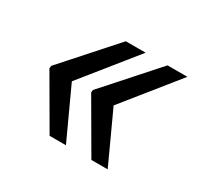

<svg xmlns="http://www.w3.org/2000/svg" viewBox="-94 -578 648 622"><g transform="rotate(30 230.0 -267.5)"><path d="M288.1 -462.4H213.9L44.4 -272.5L43.5 -262.7L153.3 -73.7H214.4L127.4 -262.7ZM444.3 -462.4H370.1L200.7 -272.5L199.7 -262.7L309.6 -73.7H370.6L283.7 -262.7Z"/></g></svg>

Font: Roboto
Style: Italic
Weight: 400
Italic angle: -12°
Designer: Google
Version: Version 2.137; 2017